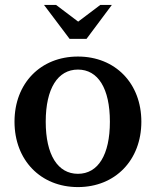

<svg xmlns="http://www.w3.org/2000/svg" viewBox="-20 -746 633 781"><path d="M297 -39C215 -39 166 -116 166 -251C166 -386 215 -463 297 -463C379 -463 427 -386 427 -251C427 -116 379 -39 297 -39ZM39 -251C39 -95 145 15 297 15C449 15 555 -95 555 -251C555 -407 449 -516 297 -516C145 -516 39 -407 39 -251ZM159 -726 263 -588H332L435 -726H388L298 -658L208 -726Z"/></svg>

Font: LT Superior Serif Semibold
Style: Regular
Weight: 600
Designer: Daniel Lyons
Foundry: LyonsType
Version: Version 2.120;FEAKit 1.0